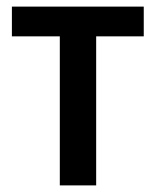

<svg xmlns="http://www.w3.org/2000/svg" viewBox="-20 -561 472 581"><path d="M415 -451V-541H16V-451H161V0H271V-451Z"/></svg>

Font: Noto Sans UI SemiCondensed Medium
Style: Regular
Weight: 500
Width: 4
Designer: Monotype Design Team
Foundry: Monotype Imaging Inc.
Version: Version 1.901